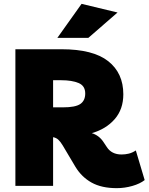

<svg xmlns="http://www.w3.org/2000/svg" viewBox="-20 -966 772 998"><path d="M686 -184 732 -30Q708 -11 668 0.5Q628 12 587 12Q508 12 456 -17Q404 -46 372 -99L306 -210Q294 -230 283 -240Q272 -250 256 -253V0H60V-710H300Q464 -710 542.5 -648Q621 -586 621 -476Q621 -398 576 -346.5Q531 -295 457 -274Q495 -262 517 -229L535 -202Q560 -163 612 -163Q631 -163 649.5 -167.5Q668 -172 686 -184ZM298 -549H256V-408H307Q372 -408 397.5 -425.5Q423 -443 423 -480Q423 -520 388.5 -534.5Q354 -549 298 -549ZM278 -769 404 -946 591 -901 439 -769Z"/></svg>

Font: Livvic Black
Style: Regular
Weight: 900
Designer: Jacques Le Bailly, Baron von Fonthausen
Version: Version 1.001; ttfautohint (v1.8.2)